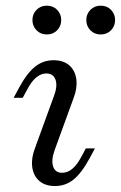

<svg xmlns="http://www.w3.org/2000/svg" viewBox="-20 -635 420 667"><path d="M171 11.3Q137.1 11.3 116.5 -6.5Q96 -24.2 91.9 -55.2Q87.9 -86.3 103.2 -125L166.9 -300Q180.6 -335.5 173 -357.7Q165.3 -379.8 141.1 -379.8Q122.6 -379.8 106 -366.1Q89.5 -352.4 75 -325L58.9 -295.2H27.4L46 -329.8Q73.4 -380.6 101.6 -403.2Q129.8 -425.8 166.1 -425.8Q200 -425.8 220.6 -408.1Q241.1 -390.3 245.2 -359.3Q249.2 -328.2 233.9 -289.5L170.2 -114.5Q157.3 -79 164.5 -56.9Q171.8 -34.7 196 -34.7Q233.1 -34.7 262.1 -89.5L278.2 -119.4H309.7L291.1 -84.7Q262.9 -33.1 235.1 -10.9Q207.3 11.3 171 11.3ZM329.8 -515.3Q308.1 -515.3 294 -529.8Q279.8 -544.4 279.8 -565.3Q279.8 -586.3 294 -600.8Q308.1 -615.3 329.8 -615.3Q351.6 -615.3 365.7 -600.8Q379.8 -586.3 379.8 -565.3Q379.8 -544.4 365.7 -529.8Q351.6 -515.3 329.8 -515.3ZM142.7 -515.3Q121 -515.3 106.9 -529.8Q92.7 -544.4 92.7 -565.3Q92.7 -586.3 106.9 -600.8Q121 -615.3 142.7 -615.3Q164.5 -615.3 178.6 -600.8Q192.7 -586.3 192.7 -565.3Q192.7 -544.4 178.6 -529.8Q164.5 -515.3 142.7 -515.3Z"/></svg>

Font: Playfair 5pt SemiExpanded Light 12pt
Style: Italic
Weight: 300
Italic angle: -15.6°
Version: Version 2.000;gftools[0.9.28]